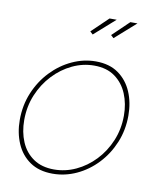

<svg xmlns="http://www.w3.org/2000/svg" viewBox="-83 -796 727 873"><g transform="rotate(10 280.5 -360.0)"><path d="M219 10Q156 10 114 -19Q72 -48 51 -97Q30 -146 30 -205Q30 -273 54.5 -331.5Q79 -390 121 -434Q163 -478 216 -502.5Q269 -527 325 -527Q388 -527 429.5 -497.5Q471 -468 492 -419Q513 -370 513 -310Q513 -243 489 -185Q465 -127 423.5 -83Q382 -39 329 -14.5Q276 10 219 10ZM222 -10Q274 -10 322.5 -32.5Q371 -55 409.5 -95.5Q448 -136 470.5 -190Q493 -244 493 -306Q493 -361 474 -406.5Q455 -452 417 -479.5Q379 -507 321 -507Q269 -507 220.5 -484Q172 -461 133.5 -420Q95 -379 72.5 -325Q50 -271 50 -208Q50 -153 69 -108Q88 -63 126.5 -36.5Q165 -10 222 -10ZM289 -645 276 -657 352 -730H385ZM385 -645 372 -657 448 -730H481Z"/></g></svg>

Font: Raleway Thin
Style: Italic
Weight: 100
Italic angle: -12°
Designer: Matt McInerney, Pablo Impallari, Rodrigo Fuenzalida
Foundry: Matt McInerney, Pablo Impallari, Rodrigo Fuenzalida
Version: Version 4.026